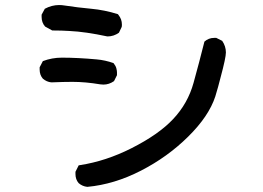

<svg xmlns="http://www.w3.org/2000/svg" viewBox="-20 -684 1040 759"><path d="M278.3 3.9Q278.3 1 278.3 -4.9L291 -30.3L295.9 -31.2Q398.4 -46.9 499 -97.7Q607.4 -152.3 665 -213.9Q722.7 -275.4 745.1 -356.4Q767.6 -437.5 788.1 -519.5Q804.7 -534.2 826.2 -534.2Q829.1 -534.2 835 -534.2L858.4 -522.5Q873 -501 873 -476.6Q873 -456.1 852.5 -379.9Q842.8 -340.8 831.1 -302.7Q805.7 -224.6 723.6 -143.6Q642.6 -63.5 537.1 -9.3Q431.6 44.9 325.2 54.7Q305.7 52.7 291 40Q278.3 25.4 278.3 3.9ZM376 -350.6Q317.4 -360.4 266.6 -360.4Q233.4 -360.4 183.6 -358.4Q183.6 -358.4 182.6 -358.4Q164.1 -360.4 149.4 -373Q136.7 -387.7 136.7 -409.2Q136.7 -412.1 136.7 -418L149.4 -442.4Q185.5 -456.1 224.6 -456.1Q286.1 -456.1 362.3 -449.2Q395.5 -446.3 428.7 -434.6Q437.5 -423.8 439.9 -414.1Q442.4 -404.3 442.4 -398.4Q442.4 -392.6 442.4 -386.7L430.7 -363.3Q411.1 -349.6 388.7 -349.6Q382.8 -349.6 376 -350.6ZM189.5 -563.5H186.5L158.2 -579.1Q144.5 -594.7 144.5 -617.2Q144.5 -620.1 144.5 -626L157.2 -649.4Q184.6 -664.1 213.9 -664.1Q224.6 -664.1 236.3 -662.1Q287.1 -654.3 340.3 -649.4Q393.6 -644.5 446.3 -627.9L448.2 -625Q461.9 -608.4 461.9 -586.9Q461.9 -579.1 460.9 -577.1L450.2 -554.7Q429.7 -540 405.3 -540H404.3Q317.4 -558.6 254.9 -561.5Q224.6 -563.5 189.5 -563.5Z"/></svg>

Font: JasonHandwriting2
Style: SemiBold
Weight: 600
Version: Version 1.04.7